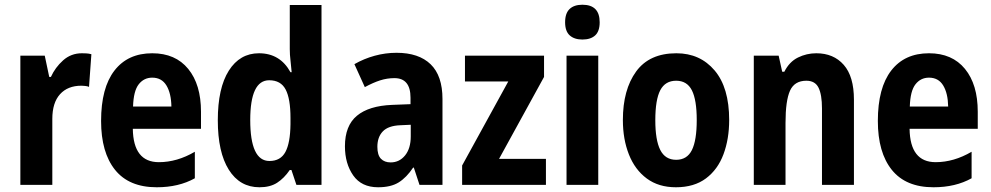

<svg xmlns="http://www.w3.org/2000/svg" viewBox="-20 -781 4184 811"><path d="M326 -556Q334 -556 344.5 -555.5Q355 -555 366 -552L356 -414Q350 -417 339 -418Q328 -419 324 -419Q266 -419 233.5 -383Q201 -347 201 -279V0H66V-546H169L188 -456H195Q213 -496 246.5 -526Q280 -556 326 -556Z M623 -556Q721 -556 775 -490Q829 -424 829 -309V-237H541Q543 -96 651 -96Q728 -96 803 -140V-28Q735 10 642 10Q525 10 466 -63.5Q407 -137 407 -270Q407 -410 463.5 -483Q520 -556 623 -556ZM623 -453Q588 -453 566 -425Q544 -397 542 -331H704Q703 -387 683 -420Q663 -453 623 -453Z M1076 10Q993 10 946.5 -64Q900 -138 900 -273Q900 -409 946.5 -482.5Q993 -556 1074 -556Q1163 -556 1207 -476H1212Q1210 -502 1207 -526Q1204 -550 1204 -574V-760H1338V0H1232L1211 -63H1204Q1180 -28 1150.5 -9Q1121 10 1076 10ZM1118 -101Q1165 -101 1185.5 -139Q1206 -177 1207 -256V-283Q1207 -364 1186.5 -403Q1166 -442 1117 -442Q1037 -442 1037 -274Q1037 -101 1118 -101Z M1655 -558Q1749 -558 1799 -509.5Q1849 -461 1849 -363V0H1752L1728 -73H1725Q1697 -31 1664 -10.5Q1631 10 1577 10Q1507 10 1472 -40Q1437 -90 1437 -163Q1437 -250 1487.5 -292Q1538 -334 1636 -338L1714 -341V-368Q1714 -451 1646 -451Q1615 -451 1585.5 -441.5Q1556 -432 1521 -413L1477 -510Q1517 -533 1562.5 -545.5Q1608 -558 1655 -558ZM1671 -252Q1620 -250 1597 -226Q1574 -202 1574 -161Q1574 -126 1589 -110.5Q1604 -95 1630 -95Q1667 -95 1691 -124.5Q1715 -154 1715 -205V-254Z M2286 0H1932V-82L2127 -437H1944V-546H2278V-456L2088 -110H2286Z M2440 -761Q2513 -761 2513 -687Q2513 -649 2494 -631.5Q2475 -614 2440 -614Q2406 -614 2386.5 -631.5Q2367 -649 2367 -687Q2367 -725 2386 -743Q2405 -761 2440 -761ZM2507 -546V0H2373V-546Z M3060 -274Q3060 -194 3036 -129.5Q3012 -65 2962 -27.5Q2912 10 2835 10Q2762 10 2712 -27Q2662 -64 2636.5 -128.5Q2611 -193 2611 -274Q2611 -402 2667 -479Q2723 -556 2837 -556Q2937 -556 2998.5 -483.5Q3060 -411 3060 -274ZM2748 -273Q2748 -189 2769 -147.5Q2790 -106 2836 -106Q2882 -106 2902.5 -147Q2923 -188 2923 -274Q2923 -359 2902.5 -399.5Q2882 -440 2836 -440Q2790 -440 2769 -400Q2748 -360 2748 -273Z M3428 -556Q3501 -556 3544 -507Q3587 -458 3587 -360V0H3452V-323Q3452 -381 3437.5 -410.5Q3423 -440 3386 -440Q3336 -440 3317 -398Q3298 -356 3298 -262V0H3164V-546H3269L3284 -478H3293Q3314 -520 3350.5 -538Q3387 -556 3428 -556Z M3904 -556Q4002 -556 4056 -490Q4110 -424 4110 -309V-237H3822Q3824 -96 3932 -96Q4009 -96 4084 -140V-28Q4016 10 3923 10Q3806 10 3747 -63.5Q3688 -137 3688 -270Q3688 -410 3744.5 -483Q3801 -556 3904 -556ZM3904 -453Q3869 -453 3847 -425Q3825 -397 3823 -331H3985Q3984 -387 3964 -420Q3944 -453 3904 -453Z"/></svg>

Font: Noto Sans Gurmukhi Condensed
Style: Bold
Weight: 700
Width: 3
Designer: Jelle Bosma - Monotype Design Team
Foundry: Monotype Imaging Inc.
Version: Version 2.004; ttfautohint (v1.8.4.7-5d5b)